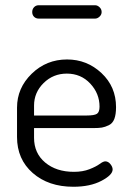

<svg xmlns="http://www.w3.org/2000/svg" viewBox="-20 -706 498 733"><path d="M45 -183V-295Q45 -370 101 -424.5Q157 -479 236 -479Q312 -479 367.5 -427Q423 -375 423 -297Q423 -269 416.5 -252Q410 -235 395.5 -228Q381 -221 369 -219Q357 -217 336 -217H110V-180Q110 -121 152.5 -85.5Q195 -50 262 -50Q296 -50 321.5 -60Q347 -70 360.5 -80Q374 -90 382 -90Q393 -90 401.5 -79.5Q410 -69 410 -59Q410 -38 367 -15.5Q324 7 260 7Q165 7 105 -45.5Q45 -98 45 -183ZM128 -686H343Q352 -686 360 -678.5Q368 -671 368 -660Q368 -650 360 -642.5Q352 -635 343 -635H128Q117 -635 110 -642Q103 -649 103 -660Q103 -671 110 -678.5Q117 -686 128 -686ZM110 -265H310Q340 -265 350 -271.5Q360 -278 360 -299Q360 -349 324.5 -387Q289 -425 235 -425Q183 -425 146.5 -389Q110 -353 110 -303Z"/></svg>

Font: Terminal Dosis
Style: Regular
Weight: 400
Designer: Edgar Tolentino, Pablo Impallari, Igino Marini
Foundry: Edgar Tolentino, Pablo Impallari, Igino Marini
Version: Version 1.007